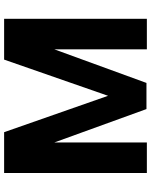

<svg xmlns="http://www.w3.org/2000/svg" viewBox="82 -832 750 955"><g transform="rotate(-90 457.5 -355.0)"><path d="M74 0V-710H277L458 -193L638 -710H841V0H689V-460L522 -2H392L226 -460V0Z"/></g></svg>

Font: Geist
Style: Bold
Weight: 400
Designer: Basement.studio, Andrés Briganti, Mateo Zaragoza
Foundry: Basement.studio, Vercel, Andrés Briganti, Guido Ferreyra, Mateo Zaragoza
Version: Version 1.401